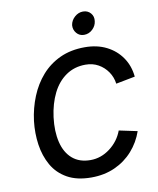

<svg xmlns="http://www.w3.org/2000/svg" viewBox="-98 -988 884 1077"><g transform="rotate(-10 343.5 -449.5)"><path d="M335 13Q253 13 198 -18Q143 -49 113 -102Q83 -155 73.5 -220.5Q64 -286 72 -355Q81 -427 107.5 -492Q134 -557 177.5 -606.5Q221 -656 282.5 -684.5Q344 -713 424 -713Q494 -713 547.5 -686Q601 -659 633.5 -611.5Q666 -564 672 -502L563 -481Q558 -519 537 -549.5Q516 -580 484 -598Q452 -616 411 -616Q348 -616 300 -583Q252 -550 223 -491.5Q194 -433 184 -357Q174 -277 189 -215Q204 -153 244 -118.5Q284 -84 347 -84Q407 -84 458 -122.5Q509 -161 531 -220L635 -198Q614 -137 571.5 -89Q529 -41 469 -14Q409 13 335 13ZM433 -782Q407 -782 390.5 -801.5Q374 -821 376 -847Q380 -874 401.5 -893Q423 -912 449 -912Q476 -912 492.5 -893Q509 -874 505 -847Q502 -821 481.5 -801.5Q461 -782 433 -782Z"/></g></svg>

Font: Inclusive Sans Medium
Style: Italic
Weight: 500
Italic angle: -7°
Designer: Olivia King
Foundry: Olivia King
Version: Version 2.004